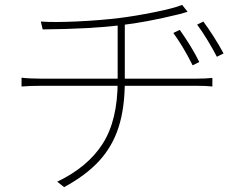

<svg xmlns="http://www.w3.org/2000/svg" viewBox="-20 -732 1017 788"><path d="M797.9 -477.5 770.5 -463.9 765.6 -473.6Q750 -504.9 730 -538.1Q710 -571.3 691.4 -596.7L717.8 -609.4Q767.6 -539.1 797.9 -477.5ZM897.5 -512.7 870.1 -499Q853.5 -531.2 831.5 -567.4Q809.6 -603.5 789.1 -630.9L814.5 -643.6Q833 -619.1 856.4 -582.5Q879.9 -545.9 897.5 -512.7ZM470.7 -658.2Q534.2 -666 614.3 -682.1Q694.3 -698.2 727.5 -711.9L750 -683.6L715.8 -673.8Q580.1 -640.6 477.5 -628.9Q356.4 -613.3 155.3 -611.3L147.5 -643.6Q201.2 -639.6 296.4 -644Q391.6 -648.4 470.7 -658.2ZM462.9 -398.4V-639.6L492.2 -646.5V-398.4Q492.2 -289.1 466.8 -210Q441.4 -130.9 387.2 -71.8Q333 -12.7 243.2 36.1L214.8 13.7Q339.8 -45.9 401.4 -142.1Q462.9 -238.3 462.9 -398.4ZM149.4 -409.2H785.2Q822.3 -409.2 851.6 -412.1V-377Q827.1 -379.9 786.1 -379.9H151.4Q100.6 -379.9 68.4 -377V-413.1Q101.6 -409.2 149.4 -409.2Z"/></svg>

Font: Min Sans VF VF
Style: Regular
Weight: 400
Designer: Jinseong-Kim, NotoSansCJK, Nunito
Foundry: Jinseong-Kim
Version: Version 1.420;Glyphs 3.1.2 (3151)